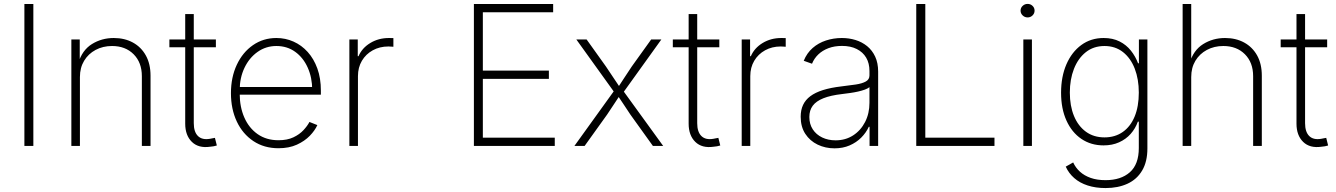

<svg xmlns="http://www.w3.org/2000/svg" viewBox="-20 -748 6846 984"><path d="M150.9 -727.5V0H105V-727.5Z M389.6 -353V0H345.7V-545.9H388.7V-423.8H380.9Q400.9 -490.7 450.9 -522Q501 -553.2 563 -553.2Q618.7 -553.2 661.1 -530Q703.6 -506.8 727.5 -463.6Q751.5 -420.4 751.5 -359.9V0H707V-357.4Q707 -427.7 664.8 -470Q622.6 -512.2 554.2 -512.2Q507.3 -512.2 470 -492.2Q432.6 -472.2 411.1 -436.5Q389.6 -400.9 389.6 -353Z M1086.4 -545.9V-505.9H848.1V-545.9ZM929.2 -675.8H973.1V-116.7Q973.1 -71.8 994.6 -50.8Q1016.1 -29.8 1055.7 -36.6Q1061 -37.6 1068.4 -39.1Q1075.7 -40.5 1081.5 -41.5L1091.3 -2.4Q1084 0 1075 1.7Q1065.9 3.4 1057.6 3.9Q997.6 12.7 963.4 -20.8Q929.2 -54.2 929.2 -114.3Z M1407.2 11.7Q1333.5 11.7 1278.6 -24.9Q1223.6 -61.5 1193.6 -125.2Q1163.6 -189 1163.6 -270.5Q1163.6 -352.1 1193.6 -416Q1223.6 -480 1276.4 -516.6Q1329.1 -553.2 1396.5 -553.2Q1442.9 -553.2 1484.1 -534.9Q1525.4 -516.6 1556.9 -481.7Q1588.4 -446.8 1606.4 -397Q1624.5 -347.2 1624.5 -283.2V-262.7H1191.4V-302.2H1600.6L1580.1 -286.6Q1580.1 -350.1 1557.1 -401.4Q1534.2 -452.6 1492.9 -482.4Q1451.7 -512.2 1396.5 -512.2Q1342.8 -512.2 1300 -481.9Q1257.3 -451.7 1232.9 -400.4Q1208.5 -349.1 1208.5 -286.1V-268.1Q1208.5 -199.7 1232.2 -145.8Q1255.9 -91.8 1300.5 -60.5Q1345.2 -29.3 1407.2 -29.3Q1452.1 -29.3 1483.6 -44.2Q1515.1 -59.1 1535.4 -81.1Q1555.7 -103 1565.9 -123L1606.4 -106.9Q1594.2 -79.6 1567.9 -52.2Q1541.5 -24.9 1501.5 -6.6Q1461.4 11.7 1407.2 11.7Z M1770.5 0V-545.9H1813.5V-460H1817.4Q1835.4 -502 1877.7 -527.6Q1919.9 -553.2 1973.6 -553.2Q1979.5 -553.2 1985.1 -553Q1990.7 -552.7 1996.1 -552.7V-508.3Q1993.2 -508.3 1986.3 -509Q1979.5 -509.8 1970.7 -509.8Q1925.8 -509.8 1890.4 -490.2Q1855 -470.7 1834.7 -436.5Q1814.5 -402.3 1814.5 -357.9V0Z M2408.7 0V-727.5H2814.9V-685.1H2454.6V-386.2H2793V-343.8H2454.6V-42.5H2823.2V0Z M2923.8 0 3137.2 -296.4V-262.7L2933.6 -545.9H2986.3L3085.4 -407.2Q3106.4 -376.5 3125.2 -347.7Q3144 -318.8 3163.6 -290.5H3141.1Q3160.2 -318.8 3178.5 -347.7Q3196.8 -376.5 3217.8 -407.2L3317.4 -545.9H3369.6L3165.5 -261.7V-294.4L3378.9 0H3326.2L3210.9 -160.6Q3191.4 -189.5 3174.3 -215.8Q3157.2 -242.2 3139.6 -267.6H3162.1Q3144.5 -242.2 3127.9 -215.8Q3111.3 -189.5 3091.3 -160.6L2976.1 0Z M3666.5 -545.9V-505.9H3428.2V-545.9ZM3509.3 -675.8H3553.2V-116.7Q3553.2 -71.8 3574.7 -50.8Q3596.2 -29.8 3635.7 -36.6Q3641.1 -37.6 3648.4 -39.1Q3655.8 -40.5 3661.6 -41.5L3671.4 -2.4Q3664.1 0 3655 1.7Q3646 3.4 3637.7 3.9Q3577.6 12.7 3543.5 -20.8Q3509.3 -54.2 3509.3 -114.3Z M3781.2 0V-545.9H3824.2V-460H3828.1Q3846.2 -502 3888.4 -527.6Q3930.7 -553.2 3984.4 -553.2Q3990.2 -553.2 3995.8 -553Q4001.5 -552.7 4006.8 -552.7V-508.3Q4003.9 -508.3 3997.1 -509Q3990.2 -509.8 3981.4 -509.8Q3936.5 -509.8 3901.1 -490.2Q3865.7 -470.7 3845.5 -436.5Q3825.2 -402.3 3825.2 -357.9V0Z M4256.8 12.2Q4210 12.2 4170.4 -6.8Q4130.9 -25.9 4107.2 -62Q4083.5 -98.1 4083.5 -149.9Q4083.5 -184.1 4095.7 -210.2Q4107.9 -236.3 4133.1 -255.1Q4158.2 -273.9 4197.8 -286.4Q4237.3 -298.8 4292 -305.2Q4333.5 -310.1 4366 -314.9Q4398.4 -319.8 4417.2 -330.3Q4436 -340.8 4436 -361.3V-383.8Q4436 -423.8 4419.2 -452.4Q4402.3 -481 4370.8 -496.8Q4339.4 -512.7 4295.4 -512.7Q4256.3 -512.7 4225.6 -501Q4194.8 -489.3 4173.6 -468.8Q4152.3 -448.2 4141.6 -421.4L4099.1 -436.5Q4115.2 -476.1 4144.8 -502Q4174.3 -527.8 4213.1 -540.5Q4252 -553.2 4294.4 -553.2Q4331.1 -553.2 4364.5 -543Q4397.9 -532.7 4424.1 -511.5Q4450.2 -490.2 4465.3 -457.8Q4480.5 -425.3 4480.5 -380.9V0H4436.5V-98.1H4432.6Q4418.5 -67.4 4393.6 -42.5Q4368.7 -17.6 4334.2 -2.7Q4299.8 12.2 4256.8 12.2ZM4262.2 -28.8Q4313 -28.8 4352.1 -54Q4391.1 -79.1 4413.6 -122.8Q4436 -166.5 4436 -221.2V-301.3Q4427.7 -294.4 4412.4 -288.8Q4397 -283.2 4377.7 -278.8Q4358.4 -274.4 4337.4 -271.5Q4316.4 -268.6 4296.4 -266.1Q4236.8 -259.3 4199.7 -244.4Q4162.6 -229.5 4145.3 -206.1Q4127.9 -182.6 4127.9 -148.4Q4127.9 -111.8 4145.5 -85Q4163.1 -58.1 4193.6 -43.5Q4224.1 -28.8 4262.2 -28.8Z M4675.8 0V-727.5H4722.2V-42.5H5076.7V0Z M5224.6 0V-545.9H5268.6V0ZM5246.6 -658.7Q5231.9 -658.7 5221.2 -668.9Q5210.4 -679.2 5210.4 -693.4Q5210.4 -708 5221.2 -718Q5231.9 -728 5246.6 -728Q5261.2 -728 5271.7 -718Q5282.2 -708 5282.2 -693.4Q5282.2 -679.2 5271.7 -668.9Q5261.2 -658.7 5246.6 -658.7Z M5646 215.8Q5595.2 215.8 5554.4 202.6Q5513.7 189.5 5485.4 164.6Q5457 139.6 5441.9 106L5480 84.5Q5492.2 111.3 5514.6 131.8Q5537.1 152.3 5569.8 163.8Q5602.5 175.3 5646 175.3Q5724.6 175.3 5770.5 134.8Q5816.4 94.2 5816.4 10.7V-124.5H5811.5Q5798.8 -88.9 5774.4 -61.5Q5750 -34.2 5715.1 -18.6Q5680.2 -2.9 5635.7 -2.9Q5571.3 -2.9 5522.2 -36.1Q5473.1 -69.3 5445.6 -130.1Q5418 -190.9 5418 -272.9Q5418 -355 5445.3 -418.2Q5472.7 -481.4 5521.7 -517.3Q5570.8 -553.2 5636.2 -553.2Q5683.1 -553.2 5717.8 -535.6Q5752.4 -518.1 5775.9 -488.5Q5799.3 -459 5812.5 -423.8H5816.9V-545.9H5860.4V12.7Q5860.4 80.6 5833.5 126Q5806.6 171.4 5758.3 193.6Q5710 215.8 5646 215.8ZM5640.6 -43.9Q5694.8 -43.9 5734.4 -71.8Q5773.9 -99.6 5795.2 -151.1Q5816.4 -202.6 5816.4 -273.4Q5816.4 -341.8 5795.7 -395.8Q5774.9 -449.7 5735.4 -481Q5695.8 -512.2 5640.6 -512.2Q5584.5 -512.2 5544.7 -480.5Q5504.9 -448.7 5483.9 -394.8Q5462.9 -340.8 5462.9 -273.4Q5462.9 -205.6 5484.1 -153.8Q5505.4 -102.1 5545.2 -73Q5585 -43.9 5640.6 -43.9Z M6085 -353V0H6041V-727.5H6085V-423.8H6076.2Q6096.2 -490.7 6146.2 -522Q6196.3 -553.2 6258.3 -553.2Q6314 -553.2 6356.4 -530Q6398.9 -506.8 6422.9 -463.6Q6446.8 -420.4 6446.8 -359.9V0H6402.3V-357.4Q6402.3 -427.7 6360.1 -470Q6317.9 -512.2 6249.5 -512.2Q6202.6 -512.2 6165.3 -492.2Q6127.9 -472.2 6106.4 -436.5Q6085 -400.9 6085 -353Z M6781.7 -545.9V-505.9H6543.5V-545.9ZM6624.5 -675.8H6668.5V-116.7Q6668.5 -71.8 6689.9 -50.8Q6711.4 -29.8 6751 -36.6Q6756.3 -37.6 6763.7 -39.1Q6771 -40.5 6776.9 -41.5L6786.6 -2.4Q6779.3 0 6770.3 1.7Q6761.2 3.4 6752.9 3.9Q6692.9 12.7 6658.7 -20.8Q6624.5 -54.2 6624.5 -114.3Z"/></svg>

Font: Inter ExtraLight
Style: Regular
Weight: 250
Designer: Rasmus Andersson
Foundry: rsms
Version: Version 4.001;git-66647c0bb